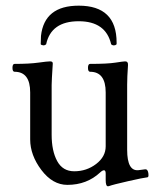

<svg xmlns="http://www.w3.org/2000/svg" viewBox="-20 -632 546 668"><path d="M23.4 0ZM385.7 -478Q381.8 -474.1 376.5 -474.1Q370.6 -474.1 366.7 -478Q348.1 -558.1 253.9 -558.1Q157.7 -558.1 140.6 -478Q136.7 -474.1 131.3 -474.1L124.5 -475.6Q123 -476.6 121.6 -478L122.6 -507.3Q134.3 -612.3 253.9 -612.3Q385.7 -612.3 385.7 -483.9ZM492.7 -15.1Q479 -13.7 426 -1.7Q373 10.3 358.9 15.6Q357.4 16.1 355.5 16.1Q347.7 16.1 347.7 -5.9V-27.8Q347.7 -39.6 342 -39.6Q336.4 -39.6 328.6 -32.2Q282.2 11.2 214.4 11.2Q163.1 11.2 124 -40.5Q85 -92.3 85 -147V-310.5Q85 -382.3 30.8 -382.3Q23.4 -382.3 23.4 -396Q23.4 -409.7 30.8 -409.7Q82 -409.7 113.5 -414.1Q145 -418.5 154.3 -418.5Q164.1 -418.5 163.6 -410.6Q159.7 -350.6 159.7 -336.4V-163.1Q159.7 -106.9 179 -71.5Q198.2 -36.1 238.3 -36.1Q281.2 -36.1 314.5 -61.5Q347.7 -86.9 347.7 -123V-310.5Q347.7 -382.3 293.5 -382.3Q286.1 -382.3 286.1 -396Q286.1 -409.7 293.5 -409.7Q353.5 -409.7 381.6 -414.1Q409.7 -418.5 415.5 -418.5Q426.3 -418.5 425.3 -405.3Q422.4 -362.8 422.4 -337.4V-110.8Q422.4 -35.2 462.4 -40L485.4 -43Q493.7 -43.9 496.1 -29.8Q496.6 -25.9 496.6 -22.5Q496.6 -15.6 492.7 -15.1Z"/></svg>

Font: Junicode
Style: Regular
Weight: 400
Designer: Peter S. Baker
Foundry: Briery Creek Software
Version: Version 0.7.2